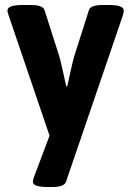

<svg xmlns="http://www.w3.org/2000/svg" viewBox="-20 -545 521 771"><path d="M417 -525Q477 -525 477 -503Q477 -496 474 -485L245 185Q240 197 225.5 201.5Q211 206 189 206H172Q112 206 112 185Q112 181 113 176.5Q114 172 116 167L179 0L14 -485Q12 -490 11 -494.5Q10 -499 10 -503Q10 -525 71 -525H103Q125 -525 140 -520.5Q155 -516 159 -504L218 -319Q223 -302 231 -266Q239 -230 246 -198H250Q257 -230 265 -266Q273 -302 278 -319L337 -504Q341 -516 356 -520.5Q371 -525 393 -525Z"/></svg>

Font: Asap VF Beta
Style: Regular
Weight: 400
Designer: Pablo Cosgaya
Foundry: Pablo Cosgaya
Version: Version 1.007